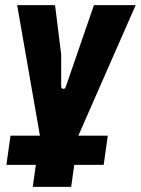

<svg xmlns="http://www.w3.org/2000/svg" viewBox="-20 -530 550 750"><path d="M5 114 21 0H401L385 114ZM136 0 47 -510H195L219 -317V-193Q219 -184 226.5 -183Q234 -182 237 -191L347 -510H510L286 0ZM108 200 136 0H286L258 200Z"/></svg>

Font: Finlandica
Style: Italic
Weight: 400
Italic angle: -8°
Designer: Niklas Ekholm, Juho Hiilivirta, Jaakko Suomalainen
Foundry: Helsinki Type Studio
Version: Version 1.064